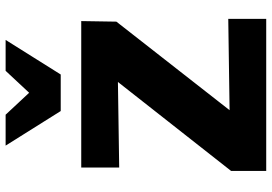

<svg xmlns="http://www.w3.org/2000/svg" viewBox="-162 -805 967 683"><g transform="rotate(-90 321.5 -463.5)"><path d="M55 0V-125L459 -639L539 -530L67 -523V-658H588L586 -533L184 -19L113 -128L596 -135V0ZM268 -731 301 -809 411 -927H521L398 -731ZM268 -731 145 -927H255L365 -809L398 -731Z"/></g></svg>

Font: Ysabeau Infant Black
Style: Regular
Weight: 900
Designer: Christian Thalmann (Catharsis Fonts)
Version: Version 2.001;gftools[0.9.30]; featfreeze: ss01,ss02,lnum